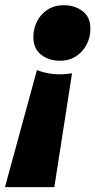

<svg xmlns="http://www.w3.org/2000/svg" viewBox="-63 -561 376 756"><path d="M220.7 -272.5 150.9 175.8H-43.5L82.5 -285.2Q146 -259.8 220.7 -272.5ZM188.5 -540.5Q231.4 -540.5 262.2 -517.1Q293 -493.7 293 -447.3Q293 -414.1 278.1 -385.5Q263.2 -356.9 236.3 -339.4Q209.5 -321.8 172.9 -321.8Q129.9 -321.8 99.1 -345.5Q68.4 -369.1 68.4 -415Q68.4 -448.7 83 -477.3Q97.7 -505.9 124.8 -523.2Q151.9 -540.5 188.5 -540.5Z"/></svg>

Font: Schibsted Grotesk ExtraBold
Style: Italic
Weight: 800
Italic angle: -12°
Designer: Bakken & Baeck AS, Henrik Kongsvoll
Foundry: Schibsted ASA
Version: Version 1.100; ttfautohint (v1.8.4.7-5d5b);gftools[0.9.25]